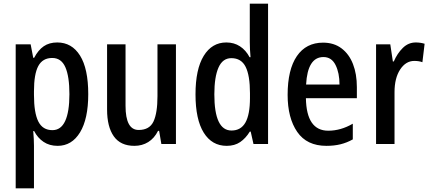

<svg xmlns="http://www.w3.org/2000/svg" viewBox="-20 -780 2330 1040"><path d="M290 -550Q369 -550 413.5 -479Q458 -408 458 -270Q458 -136 413.5 -63Q369 10 292 10Q248 10 216 -11.5Q184 -33 165 -70H160Q162 -48 163 -27Q164 -6 164 10V240H65V-540H146L160 -467H165Q187 -509 217 -529.5Q247 -550 290 -550ZM263 -466Q211 -466 187.5 -422.5Q164 -379 164 -286V-266Q164 -169 187.5 -122Q211 -75 264 -75Q310 -75 333 -124.5Q356 -174 356 -270Q356 -366 334 -416Q312 -466 263 -466Z M933 -540V0H854L842 -71H836Q816 -31 783 -10.5Q750 10 708 10Q633 10 596.5 -41.5Q560 -93 560 -187V-540H660V-207Q660 -76 731 -76Q790 -76 811.5 -122Q833 -168 833 -259V-540Z M1208 10Q1128 10 1083.5 -61.5Q1039 -133 1039 -269Q1039 -405 1083.5 -477.5Q1128 -550 1206 -550Q1248 -550 1280 -529Q1312 -508 1332 -470H1337Q1335 -492 1334 -513.5Q1333 -535 1333 -552V-760H1432V0H1353L1338 -67H1333Q1311 -31 1281 -10.5Q1251 10 1208 10ZM1234 -73Q1285 -73 1309.5 -116.5Q1334 -160 1334 -249V-275Q1334 -371 1310.5 -418Q1287 -465 1233 -465Q1186 -465 1163.5 -414Q1141 -363 1141 -269Q1141 -73 1234 -73Z M1730 -549Q1789 -549 1830 -518Q1871 -487 1892 -433Q1913 -379 1913 -308V-248H1637Q1640 -72 1758 -72Q1826 -72 1891 -110V-25Q1859 -7 1824.5 1.5Q1790 10 1748 10Q1642 10 1590 -65.5Q1538 -141 1538 -266Q1538 -403 1588 -476Q1638 -549 1730 -549ZM1732 -471Q1646 -471 1638 -322H1819Q1819 -385 1797.5 -428Q1776 -471 1732 -471Z M2232 -550Q2257 -550 2280 -543L2268 -443Q2250 -450 2224 -450Q2178 -450 2147.5 -403.5Q2117 -357 2117 -281V0H2017V-540H2094L2108 -447H2113Q2132 -491 2162 -520.5Q2192 -550 2232 -550Z"/></svg>

Font: Avrile Sans Condensed Medium
Style: Regular
Weight: 500
Width: 3
Designer: Monotype Design Team
Foundry: Monotype Imaging Inc.
Version: Version 2.001;September 10, 2019;FontCreator 11.5.0.2425 64-